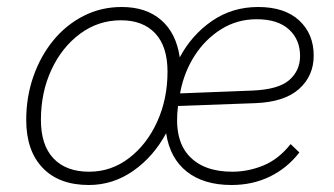

<svg xmlns="http://www.w3.org/2000/svg" viewBox="-20 -522 955 549"><path d="M328 -502Q398 -502 441 -464.5Q484 -427 494 -358Q528 -422 586 -462Q644 -502 718 -502Q794 -502 835.5 -463.5Q877 -425 877 -363Q877 -305 835 -267.5Q793 -230 709 -227L489 -219Q477 -125 519 -78Q561 -31 644 -31Q690 -31 733.5 -49Q777 -67 811 -110L836 -86Q801 -41 751.5 -17Q702 7 642 7Q563 7 514.5 -31Q466 -69 455 -141Q419 -74 361 -33.5Q303 7 234 7Q149 7 102 -42Q55 -91 55 -179Q55 -245 75.5 -303.5Q96 -362 132.5 -406.5Q169 -451 219 -476.5Q269 -502 328 -502ZM496 -261 495 -255 701 -263Q776 -266 807 -293Q838 -320 838 -362Q838 -409 806 -438Q774 -467 714 -467Q658 -467 612.5 -438.5Q567 -410 537 -363.5Q507 -317 496 -261ZM235 -31Q298 -31 349 -70Q400 -109 429.5 -174Q459 -239 459 -317Q459 -389 424 -426.5Q389 -464 326 -464Q261 -464 209 -425.5Q157 -387 127 -322.5Q97 -258 97 -179Q97 -107 133 -69Q169 -31 235 -31Z"/></svg>

Font: Livvic ExtraLight
Style: Italic
Weight: 275
Italic angle: -10°
Designer: Jacques Le Bailly, Baron von Fonthausen
Version: Version 1.001; ttfautohint (v1.8.2)